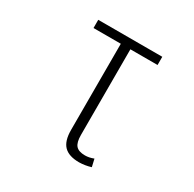

<svg xmlns="http://www.w3.org/2000/svg" viewBox="-201 -943 1401 1387"><g transform="rotate(30 500.0 -249.5)"><path d="M460 -662.1H232.4V-730.5H766.6V-662.1H540V52.7Q540 114.3 562.5 140.1Q585 166 638.7 166Q672.9 166 710 151.4L724.6 214.8Q676.8 229.5 627 230.5Q541 230.5 500.5 189.5Q460 148.4 460 56.6Z"/></g></svg>

Font: GenEi Gothic M SemiLight
Style: Regular
Weight: 350
Designer: o_tamon (Modified); [Source Han Sans]
Ryoko NISHIZUKA  (kana & ideographs); Paul D. Hunt (Latin, Greek & Cyrillic); Wenl
Version: Version 1.1a;Original Version 1.004